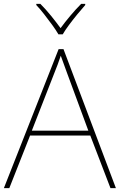

<svg xmlns="http://www.w3.org/2000/svg" viewBox="-20 -969 617 989"><path d="M549 0 445 -271H135L28 0H0L282 -716H307L577 0ZM325 -594Q319 -611 311 -632.5Q303 -654 293 -682Q286 -660 277 -636.5Q268 -613 260 -593L144 -296H435ZM281 -792Q269 -813 249 -840.5Q229 -868 207.5 -895.5Q186 -923 167 -943V-949H188Q216 -921 243.5 -887Q271 -853 292 -824Q313 -853 341.5 -887Q370 -921 398 -949H419V-943Q401 -923 378.5 -895.5Q356 -868 335.5 -840.5Q315 -813 303 -792Z"/></svg>

Font: Noto Sans Bengali Thin
Style: Regular
Weight: 100
Designer: Jelle Bosma - Monotype Design Team
Foundry: Monotype Imaging Inc.
Version: Version 2.003; ttfautohint (v1.8.4.7-5d5b)